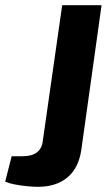

<svg xmlns="http://www.w3.org/2000/svg" viewBox="-36 -710 425 741"><path d="M356 -690 278 -133Q268 -62 224.5 -25.5Q181 11 111 11Q92 11 67 8.5Q42 6 19.5 1.5Q-3 -3 -16 -9L9 -107H51Q87 -107 106.5 -122Q126 -137 129 -165L204 -690Z"/></svg>

Font: Exo 2
Style: Bold Italic
Weight: 700
Italic angle: -8°
Designer: Natanael Gama
Foundry: Natanael Gama
Version: Version 2.010